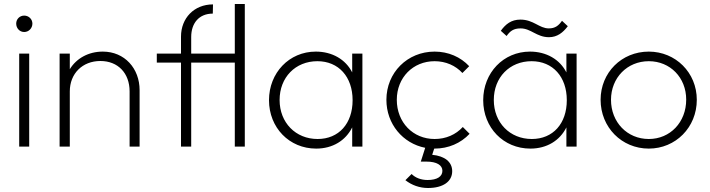

<svg xmlns="http://www.w3.org/2000/svg" viewBox="-20 -733 3549 960"><path d="M76 0H126V-465H76ZM61 -615C61 -592 78 -573 101 -573C124 -573 142 -592 142 -615C142 -637 124 -655 101 -655C78 -655 61 -637 61 -615Z M628 -276V0H678V-282C678 -391 603 -475 494 -475C422 -475 362 -441 329 -387V-465H278V0H329V-276C329 -365 392 -428 482 -428C570 -428 628 -367 628 -276Z M885 -550V-465H764V-420H885V0H936V-420H1154V0H1204V-713H1154V-465H936V-548C936 -617 975 -665 1044 -665L1045 -711C950 -711 885 -642 885 -550Z M1561 10C1643 10 1708 -30 1741 -96V0H1792V-465H1741V-371C1708 -436 1641 -475 1559 -475C1426 -475 1325 -369 1325 -232C1325 -95 1426 10 1561 10ZM1378 -233C1378 -346 1457 -427 1567 -427C1673 -427 1743 -349 1743 -232C1743 -115 1674 -38 1568 -38C1458 -38 1378 -120 1378 -233Z M2153 10C2222 10 2284 -17 2328 -64L2294 -98C2259 -60 2210 -38 2153 -38C2045 -38 1964 -121 1964 -234C1964 -345 2045 -427 2153 -427C2209 -427 2258 -405 2292 -368L2326 -402C2283 -448 2222 -475 2153 -475C2017 -475 1912 -370 1912 -234C1912 -113 1994 -16 2106 6L2084 75H2112C2164 75 2192 93 2192 121C2192 150 2165 167 2118 167C2085 167 2057 156 2038 137L2007 168C2039 193 2078 207 2120 207C2195 207 2241 175 2241 123C2241 77 2204 47 2141 41L2151 10Z M2632 10C2714 10 2779 -30 2812 -96V0H2863V-465H2812V-371C2779 -436 2712 -475 2630 -475C2497 -475 2396 -369 2396 -232C2396 -95 2497 10 2632 10ZM2449 -233C2449 -346 2528 -427 2638 -427C2744 -427 2814 -349 2814 -232C2814 -115 2745 -38 2639 -38C2529 -38 2449 -120 2449 -233ZM2484 -579 2513 -553C2530 -577 2547 -591 2583 -591C2635 -591 2663 -547 2725 -547C2766 -547 2795 -570 2819 -602L2790 -629C2773 -605 2756 -591 2724 -591C2676 -591 2648 -635 2582 -635C2536 -635 2508 -612 2484 -579Z M3224 10C3358 10 3464 -96 3464 -234C3464 -370 3358 -475 3224 -475C3088 -475 2983 -370 2983 -234C2983 -97 3088 10 3224 10ZM3035 -234C3035 -344 3116 -427 3224 -427C3331 -427 3411 -345 3411 -235C3411 -122 3331 -38 3224 -38C3116 -38 3035 -122 3035 -234Z"/></svg>

Font: MV Cash ExtraLight
Style: Regular
Weight: 200
Designer: Rodrigo Fuenzalida
Foundry: fragTYPE
Version: Version 1.100;Glyphs 3.1.2 (3151)